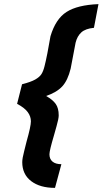

<svg xmlns="http://www.w3.org/2000/svg" viewBox="-20 -779 498 932"><path d="M88 8Q88 -10 97.5 -46Q107 -82 109 -92Q130 -166 130 -190Q130 -214 114.5 -235Q99 -256 63 -275L87 -370Q130 -381 151 -393Q172 -405 181 -419Q190 -433 196 -457Q202 -480 210 -520.5Q218 -561 225 -603Q250 -687 303 -721Q356 -755 458 -759L436 -644Q395 -640 375 -622Q355 -604 347 -572L323 -446Q309 -389 282.5 -360Q256 -331 204 -313Q236 -295 250.5 -274.5Q265 -254 265 -219Q265 -203 254.5 -166.5Q244 -130 242 -122Q220 -48 220 -30Q220 -7 235 5.5Q250 18 278 18L247 133Q174 133 131 100Q88 67 88 8Z"/></svg>

Font: Cairo
Style: Bold Italic
Weight: 700
Italic angle: -13°
Designer: Mohamed Gaber, Accademia di Belle Arti di Urbino and others
Foundry: Kief Type Foundry, Accademia di Belle Arti di Urbino and others
Version: Version 3.011